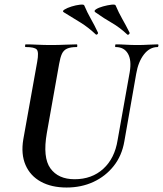

<svg xmlns="http://www.w3.org/2000/svg" viewBox="-20 -823 727 857"><path d="M559 -501Q568 -554 551 -583.5Q534 -613 496 -613Q493 -613 494 -619Q495 -625 496 -625Q519 -625 542.5 -623.5Q566 -622 594 -622Q619 -622 642.5 -623.5Q666 -625 684 -625Q688 -625 687 -619Q686 -613 684 -613Q648 -613 622.5 -580Q597 -547 588 -494L535 -192Q524 -128 487.5 -82Q451 -36 397 -11Q343 14 277 14Q210 14 162.5 -12Q115 -38 94 -86.5Q73 -135 84 -201L146 -547Q154 -591 144 -602Q134 -613 95 -613Q91 -613 92 -619Q93 -625 94 -625Q118 -625 147 -623.5Q176 -622 207 -622Q242 -622 271.5 -623.5Q301 -625 323 -625Q325 -625 325 -619Q325 -613 323 -613Q295 -613 279.5 -606Q264 -599 256.5 -583Q249 -567 244 -538L189 -229Q170 -120 205 -71.5Q240 -23 313 -23Q390 -23 441 -69.5Q492 -116 505 -198ZM548 -669Q514 -701 479 -721Q444 -741 406 -768Q397 -774 408.5 -781.5Q420 -789 440 -794.5Q460 -800 477 -802Q494 -804 496 -799Q510 -766 525.5 -739Q541 -712 558 -678Q560 -674 555.5 -670Q551 -666 548 -669ZM408 -669Q374 -701 340 -722Q306 -743 265 -768Q256 -773 268 -780.5Q280 -788 299.5 -794Q319 -800 336.5 -802Q354 -804 356 -799Q370 -766 385.5 -739Q401 -712 417 -678Q419 -674 415 -670.5Q411 -667 408 -669Z"/></svg>

Font: Cormorant Light
Style: Bold Italic
Weight: 700
Italic angle: -10°
Version: Version 4.000